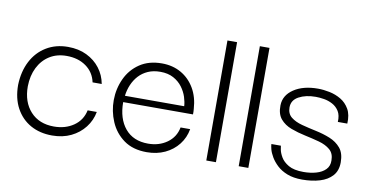

<svg xmlns="http://www.w3.org/2000/svg" viewBox="-61 -720 1711 887"><g transform="rotate(10 794.5 -276.5)"><path d="M220 10Q162.8 10 119.2 -14.2Q75.5 -38.5 50.5 -84.2Q25.5 -130 25.5 -193.3Q27.5 -256.5 52.3 -304.5Q77.2 -352.5 121.2 -379.2Q165.2 -406 222.7 -406Q272.7 -406 310.8 -387.3Q349 -368.7 373.3 -336.9Q397.7 -305.2 405.2 -264.2H362.3Q352.3 -310.7 315 -337.2Q277.7 -363.8 223.5 -363.8Q177.7 -363.8 143.7 -342.4Q109.7 -321 90.6 -282.8Q71.5 -244.7 70.7 -194.5Q70.7 -120.8 111.2 -76.6Q151.8 -32.3 221.3 -32.3Q275 -32.3 313.7 -59Q352.3 -85.7 362.3 -133H405.2Q397.7 -92.3 372.5 -59.9Q347.3 -27.5 308.7 -8.8Q270 10 220 10Z M664 10Q599 10 556.3 -20.8Q513.7 -51.7 493 -100.4Q472.3 -149.2 472.8 -201.2Q473.3 -255 495.2 -302Q517 -349 559.5 -377.6Q602 -406.2 663.2 -406.2Q713.8 -406.2 753.2 -383.8Q792.7 -361.3 816.7 -320.5Q840.7 -279.7 844 -224.2Q844.8 -219.2 844.8 -212Q844.8 -204.8 844.8 -199H517.3Q517.3 -121.7 555.5 -75.8Q593.7 -30 663.5 -30Q715 -30 752.5 -56.8Q790 -83.7 798.8 -129.7H843.8Q836.7 -89 812 -57.3Q787.3 -25.7 749.3 -7.8Q711.3 10 664 10ZM520.2 -229.2H798.2Q797.3 -248.3 789.8 -271.9Q782.2 -295.5 766.2 -317.1Q750.2 -338.7 724.5 -352.7Q698.8 -366.7 662.7 -366.7Q629.8 -366.7 604.8 -355.6Q579.8 -344.5 562.2 -325.4Q544.7 -306.3 534.1 -281.5Q523.5 -256.7 520.2 -229.2Z M942.3 0V-563H987.5V0Z M1094.3 0V-563H1139.5V0Z M1393.2 10Q1352 10 1322.8 -1.5Q1293.7 -13 1274.8 -30.9Q1255.8 -48.8 1244.7 -67.9Q1233.5 -87 1229.3 -103.2Q1225.2 -119.3 1225.2 -127.2H1269.8Q1269.8 -126.2 1272.4 -110.5Q1275 -94.8 1286.3 -75.1Q1297.7 -55.3 1322.8 -40.6Q1348 -25.8 1393.3 -25.8Q1425.5 -25.8 1452.7 -33.5Q1479.8 -41.2 1496.2 -57.8Q1512.5 -74.3 1511.7 -100.8Q1511.7 -133.3 1491.3 -150.7Q1471 -168 1439 -176.8Q1407 -185.5 1371.9 -192.9Q1336.8 -200.3 1305.2 -212.1Q1273.7 -223.8 1254.2 -246.8Q1234.7 -269.7 1235.5 -310.3Q1236.3 -357.7 1280.1 -387.1Q1323.8 -416.5 1393.3 -416.5Q1419.2 -416.5 1447.8 -410.6Q1476.5 -404.7 1501.4 -390Q1526.3 -375.3 1541.4 -349Q1556.5 -322.7 1554.2 -281H1509.8Q1511.5 -312.2 1499.7 -331.2Q1487.8 -350.2 1468.6 -360.4Q1449.3 -370.7 1428.1 -374.1Q1406.8 -377.5 1389.5 -377.5Q1343 -377.5 1310.7 -360.1Q1278.3 -342.7 1278.3 -308.5Q1278.3 -278.8 1298.3 -262.9Q1318.3 -247 1350 -238.6Q1381.7 -230.2 1416.9 -222.8Q1452.2 -215.5 1483.8 -202.7Q1515.5 -189.8 1535.5 -165.9Q1555.5 -142 1555.5 -99.2Q1555.5 -60.2 1534 -36.2Q1512.5 -12.2 1475.8 -1.1Q1439.2 10 1393.2 10Z"/></g></svg>

Font: Darker Grotesque Light
Style: Regular
Weight: 300
Designer: Gabriel Lam
Foundry: TypeRant
Version: Version 1.000;gftools[0.9.28]